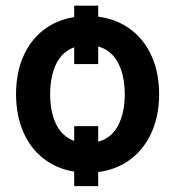

<svg xmlns="http://www.w3.org/2000/svg" viewBox="-20 -593 634 671"><path d="M323.2 -534.7Q388.2 -526.4 436.3 -490.5Q484.4 -454.6 510.3 -396.2Q536.1 -337.9 536.1 -263.7Q536.1 -189.9 510.3 -131.3Q484.4 -72.8 436.3 -36.4Q388.2 0 323.2 8.3V57.6H239.3V6.8Q176.8 -3.4 130.9 -39.8Q85 -76.2 60.5 -133.8Q36.1 -191.4 36.1 -263.7Q36.1 -336.4 60.5 -393.8Q85 -451.2 130.9 -487.3Q176.8 -523.4 239.3 -533.2V-573.2H323.2ZM323.2 -97.7Q369.6 -110.4 392.8 -154.5Q416 -198.7 416 -263.7Q416 -328.6 392.8 -373Q369.6 -417.5 323.2 -430.7V-369.1H239.3V-427.7Q196.8 -412.1 176 -368.7Q155.3 -325.2 155.3 -263.7Q155.3 -202.1 176 -159.2Q196.8 -116.2 239.3 -100.6V-152.3H323.2Z"/></svg>

Font: Pretendard JP SemiBold
Style: Regular
Weight: 600
Designer: Base glyphs from Inter by Rasmus Andersson; Hangeul glyphs from Noto Sans CJK(Source Han Sans) by Jang Soo-young and Kan
Foundry: Kil Hyung-jin
Version: Version 1.309